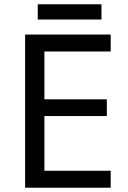

<svg xmlns="http://www.w3.org/2000/svg" viewBox="-20 -875 596 895"><path d="M496 0H97V-714H496V-635H187V-412H478V-334H187V-79H496ZM453 -855V-784H156V-855Z"/></svg>

Font: Noto Sans Cypro Minoan
Style: Regular
Weight: 400
Designer: David Williams
Foundry: David Williams
Version: Version 1.503; ttfautohint (v1.8.4.7-5d5b)